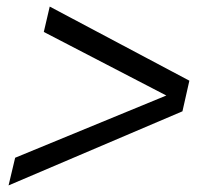

<svg xmlns="http://www.w3.org/2000/svg" viewBox="-20 -591 644 583"><path d="M6 -28 26 -112 485 -301 113 -494 131 -571 555 -346 534 -253Z"/></svg>

Font: Elaine Sans
Style: Italic
Weight: 400
Italic angle: -13°
Designer: Wei Huang
Foundry: Wei Huang
Version: Version 2.001;December 24, 2019;FontCreator 12.0.0.2547 64-b